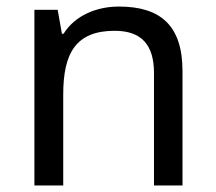

<svg xmlns="http://www.w3.org/2000/svg" viewBox="-20 -566 658 586"><path d="M343 -546C275 -546 209 -519 174 -463H169L156 -536H85V0H173V-278C173 -403 211 -472 330 -472C412 -472 450 -429 450 -343V0H537V-349C537 -487 471 -546 343 -546Z"/></svg>

Font: Noto Sans Lycian
Style: Regular
Weight: 400
Designer: Monotype Design Team
Foundry: Monotype Imaging Inc.
Version: Version 2.002